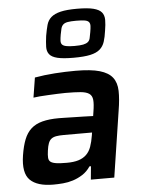

<svg xmlns="http://www.w3.org/2000/svg" viewBox="-56 -854 677 906"><g transform="rotate(-5 282.5 -400.5)"><path d="M16 0ZM160 8Q84 8 50 -25.5Q16 -59 29 -142Q36 -186 48 -216.5Q60 -247 81 -266Q102 -285 134.5 -293.5Q167 -302 213 -302Q223 -302 242 -301.5Q261 -301 283.5 -300.5Q306 -300 330.5 -299.5Q355 -299 375 -298L378 -318Q384 -354 382 -374Q380 -394 366.5 -403.5Q353 -413 326 -415.5Q299 -418 254 -418Q238 -418 216.5 -417Q195 -416 173.5 -415Q152 -414 133 -412.5Q114 -411 102 -409L117 -503Q162 -511 212 -514.5Q262 -518 310 -518Q383 -518 424.5 -506Q466 -494 485 -469.5Q504 -445 505 -406Q506 -367 497 -313L449 0H338L344 -63H337Q321 -39 299 -25Q277 -11 253.5 -3.5Q230 4 205.5 6Q181 8 160 8ZM232 -89Q265 -89 287.5 -96Q310 -103 325 -117.5Q340 -132 348 -154.5Q356 -177 361 -208L363 -221H230Q208 -221 193.5 -218.5Q179 -216 170 -209Q161 -202 156 -189Q151 -176 148 -154Q145 -133 146 -120Q147 -107 156 -100.5Q165 -94 183.5 -91.5Q202 -89 232 -89ZM307 -580Q258 -580 231 -586.5Q204 -593 193 -607Q182 -621 182.5 -642.5Q183 -664 187 -694Q192 -723 198 -745Q204 -767 220 -781Q236 -795 265 -802Q294 -809 343 -809Q393 -809 420.5 -802Q448 -795 459.5 -781Q471 -767 471 -745Q471 -723 466 -694Q462 -664 455 -642.5Q448 -621 432 -607Q416 -593 386.5 -586.5Q357 -580 307 -580ZM316 -635Q343 -635 357.5 -638Q372 -641 380 -647.5Q388 -654 390.5 -665.5Q393 -677 396 -694Q399 -711 399.5 -722.5Q400 -734 394.5 -741Q389 -748 375 -750.5Q361 -753 334 -753Q309 -753 294.5 -750.5Q280 -748 272.5 -741Q265 -734 262 -722.5Q259 -711 256 -694Q253 -677 252.5 -665.5Q252 -654 257.5 -647.5Q263 -641 277 -638Q291 -635 316 -635Z"/></g></svg>

Font: Azeri Sans SemiBold
Style: Italic
Weight: 600
Designer: Hector Gatti & Omnibus-Type (original fonts) / Cristiano Sobral (main changes and remastering)
Foundry: Omnibus-Type
Version: Version 0.07;August 21, 2020;FontCreator 13.0.0.2681 64-bit;